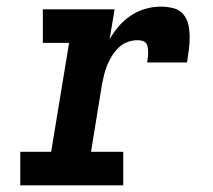

<svg xmlns="http://www.w3.org/2000/svg" viewBox="-20 -558 640 578"><path d="M41 0V-101H134L188 -429H109V-530H325L310 -440Q322 -461 338 -479.5Q354 -498 374.5 -511.5Q395 -525 418 -531.5Q441 -538 464 -538Q483 -538 501.5 -533.5Q520 -529 531.5 -515.5Q543 -502 547 -484Q551 -466 551 -446.5Q551 -427 548.5 -408Q546 -389 543 -370H423Q424 -377 425 -384.5Q426 -392 426 -399.5Q426 -407 425 -414.5Q424 -422 420 -427.5Q416 -433 409 -435Q402 -437 394 -437Q379 -437 364 -431.5Q349 -426 337.5 -415Q326 -404 317.5 -390.5Q309 -377 303 -362.5Q297 -348 293.5 -333.5Q290 -319 287 -304L254 -101H351V0Z"/></svg>

Font: Iosevka Curly Slab ExObl
Style: Bold
Weight: 700
Width: 7
Italic angle: -9°
Monospace: yes
Designer: Belleve Invis
Foundry: Belleve Invis
Version: Version 11.0.0; ttfautohint (v1.8.3)